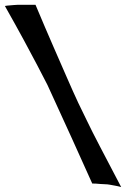

<svg xmlns="http://www.w3.org/2000/svg" viewBox="-25 -758 519 790"><path d="M121.1 -738.3Q162.1 -640.6 194.8 -565.9Q227.5 -491.2 250 -439.5Q276.4 -378.9 296.9 -335Q309.6 -307.6 333 -260.7Q352.5 -219.7 386.7 -154.3Q420.9 -88.9 473.6 11.7Q460 7.8 448.2 5.9Q436.5 3.9 426.8 2Q416 0 406.2 0Q397.5 0 387.7 -1Q379.9 -2 371.1 -2.4Q362.3 -2.9 354.5 -2.9Q304.7 -114.3 269.5 -191.4Q234.4 -268.6 211.9 -317.4Q186.5 -374 169.9 -409.2Q153.3 -442.4 127.9 -490.2Q106.4 -531.2 73.7 -591.8Q41 -652.3 -4.9 -733.4Q5.9 -735.4 15.1 -735.8Q24.4 -736.3 32.2 -737.3Q41 -738.3 48.8 -738.3H121.1Z"/></svg>

Font: Irish Growler
Style: Regular
Weight: 400
Designer: Squid
Foundry: Font Diner, Inc DBA Sideshow
Version: Version 1.000